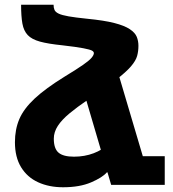

<svg xmlns="http://www.w3.org/2000/svg" viewBox="-20 -780 730 810"><path d="M206 -760Q206 -747 210 -738Q214 -729 227.5 -722.5Q241 -716 269.5 -711Q298 -706 347 -701Q419 -694 462 -683Q505 -672 527.5 -657Q550 -642 557 -624.5Q564 -607 564 -587Q564 -564 558.5 -544Q553 -524 532.5 -500Q512 -476 468.5 -442.5Q425 -409 349 -358Q305 -328 273 -301.5Q241 -275 224 -249Q207 -223 207 -195Q207 -153 227 -136Q247 -119 292 -119Q337 -119 375 -133.5Q413 -148 434 -170V-53H431Q412 -31 364 -10.5Q316 10 246 10Q187 10 141 -11Q95 -32 69 -74.5Q43 -117 43 -180Q43 -234 61.5 -277.5Q80 -321 126 -364Q172 -407 253 -457Q304 -488 330.5 -506.5Q357 -525 366.5 -536.5Q376 -548 376 -556Q376 -562 368 -566.5Q360 -571 331.5 -576.5Q303 -582 242 -589Q183 -595 148.5 -604.5Q114 -614 97 -632Q80 -650 74.5 -680.5Q69 -711 69 -760ZM311 -469 466 -514 605 -45 449 0ZM450 0 568 -121H675V0Z"/></svg>

Font: Noto Sans Armenian ExtraBold
Style: Regular
Weight: 800
Version: Version 2.007